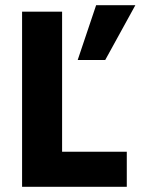

<svg xmlns="http://www.w3.org/2000/svg" viewBox="-20 -719 541 739"><path d="M385 -488H279L350 -699H501ZM468 0H65V-674H219V-135H468Z"/></svg>

Font: Hind Mysuru
Style: Bold
Weight: 700
Designer: Manushi Parikh, Hitesh Malaviya
Foundry: Indian Type Foundry
Version: Version 0.703;PS 1.0;hotconv 1.0.86;makeotf.lib2.5.63406